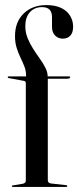

<svg xmlns="http://www.w3.org/2000/svg" viewBox="-20 -735 308 755"><path d="M168 -26.5Q168 -21 171 -17.8Q174 -14.5 180.5 -13.5L239 -7Q242 -6.5 243.2 -5.8Q244.5 -5 244.5 -3Q244.5 0 240.5 0H29.5Q28.5 0 27.5 -0.8Q26.5 -1.5 26.5 -2.5Q26.5 -4 27.5 -5Q28.5 -6 31 -6L70 -12.5Q76 -14 78.8 -17Q81.5 -20 81.5 -24V-407.5Q81.5 -411 79.8 -413.8Q78 -416.5 74 -417L14 -428Q12 -428.5 11.2 -429.2Q10.5 -430 10.5 -431.5Q10.5 -433 11.5 -433.8Q12.5 -434.5 13.5 -434.5H88L82.5 -430.5V-439.5Q82.5 -456.5 76 -473.2Q69.5 -490 60.8 -508Q52 -526 45.5 -546.8Q39 -567.5 39 -592.5Q39 -649 73.2 -682Q107.5 -715 162.5 -715Q197.5 -715 221 -703.5Q244.5 -692 256 -672.5Q267.5 -653 267.5 -630Q267.5 -606 256.2 -594.5Q245 -583 227 -583Q209 -583 196.8 -595.2Q184.5 -607.5 184.5 -629.5V-667.5Q184.5 -687 175 -697Q165.5 -707 145.5 -707Q115.5 -707 97.5 -687Q79.5 -667 79.5 -632Q79.5 -607.5 88.5 -585.2Q97.5 -563 110.5 -542.8Q123.5 -522.5 136.8 -504Q150 -485.5 158.8 -468Q167.5 -450.5 167.5 -434V-426L162.5 -434.5H251Q254 -434.5 255 -433.8Q256 -433 256 -431.5Q256 -429 253 -427.2Q250 -425.5 245 -425.5H168Z"/></svg>

Font: Fraunces 120pt
Style: Regular
Weight: 400
Version: Version 1.000;[b76b70a41]